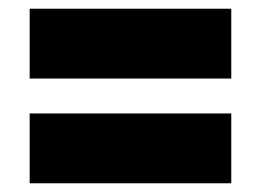

<svg xmlns="http://www.w3.org/2000/svg" viewBox="-20 -600 598 440"><path d="M48 -420V-580H510V-420ZM48 -180V-340H510V-180Z"/></svg>

Font: Encode Sans SC Condensed Thin Black
Style: Regular
Weight: 900
Version: Version 3.002